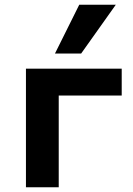

<svg xmlns="http://www.w3.org/2000/svg" viewBox="-20 -794 562 814"><path d="M90 0V-503H496V-389H229V0ZM213 -567 316 -774H471L324 -567Z"/></svg>

Font: Nunito Sans 6pt
Style: Bold
Weight: 700
Version: Version 3.101;gftools[0.9.27]